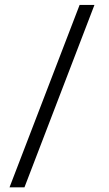

<svg xmlns="http://www.w3.org/2000/svg" viewBox="-20 -724 452 797"><path d="M81.5 53.7H19.5L310.5 -703.6H372.1Z"/></svg>

Font: Vazir Light UI
Style: Light-UI
Weight: 300
Designer: Saber Rastikerdar
Foundry: Saber Rastikerdar
Version: Version 30.0.0